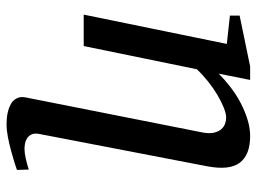

<svg xmlns="http://www.w3.org/2000/svg" viewBox="-116 -418 763 570"><g transform="rotate(90 265.0 -132.5)"><path d="M483.9 198.2Q477.5 200.7 461.7 205.6Q445.8 210.4 426.3 215.8Q406.7 221.2 386.2 225.1Q365.7 229 350.1 229Q344.2 229 335 228.5Q325.7 228 315.9 226.1Q306.2 224.1 296.4 220.2Q286.6 216.3 279.8 210Q272.9 203.6 269.5 194.1Q266.1 184.6 269 170.9L373 -354Q376.5 -374 373.3 -387.2Q370.1 -400.4 363 -408.4Q356 -416.5 346.7 -419.7Q337.4 -422.9 329.1 -422.9Q316.9 -422.9 299.1 -415.8Q281.2 -408.7 261.5 -397Q241.7 -385.3 221.7 -369.4Q201.7 -353.5 185.1 -335.9L116.2 0H22.9L109.9 -424.8L25.9 -434.1V-462.9L176.8 -494.1H216.8L198.2 -400.9Q214.8 -417.5 236.3 -434.3Q257.8 -451.2 282.2 -464.4Q306.6 -477.5 332.8 -485.8Q358.9 -494.1 383.8 -494.1Q439 -494.1 462.4 -463.6Q485.8 -433.1 473.1 -366.2L377 132.8Q374.5 147.5 379.2 156Q383.8 164.6 391.4 168.9Q398.9 173.3 407.2 174.6Q415.5 175.8 419.9 175.8Q433.6 175.8 449.7 172.1Q465.8 168.5 482.9 163.1Z"/></g></svg>

Font: Charis SIL
Style: Italic
Weight: 400
Italic angle: -11°
Foundry: SIL International
Version: Version 4.112